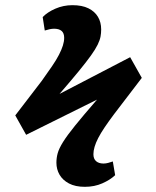

<svg xmlns="http://www.w3.org/2000/svg" viewBox="-20 -622 603 742"><path d="M308 100Q271 100 246.5 87Q222 74 210 53Q198 32 198 7Q198 -12 203 -30Q208 -48 223.5 -73Q239 -98 270.5 -137Q302 -176 355 -237L81 -101L39 -176L141 -309Q164 -341 181 -366Q198 -391 208 -410.5Q218 -430 223 -446Q228 -462 228 -476Q228 -494 218 -502.5Q208 -511 189 -511Q181 -511 171.5 -509Q162 -507 153 -504L145 -556Q163 -575 194 -588.5Q225 -602 260 -602Q297 -602 321.5 -590Q346 -578 358.5 -557Q371 -536 371 -508Q371 -494 368.5 -480.5Q366 -467 357.5 -449.5Q349 -432 331.5 -407.5Q314 -383 284.5 -347Q255 -311 210 -259L483 -401L528 -321L421 -181Q400 -153 384.5 -130Q369 -107 359.5 -88.5Q350 -70 345.5 -54.5Q341 -39 341 -26Q341 -8 351.5 1Q362 10 380 10Q389 10 398 7.5Q407 5 416 2L425 55Q406 73 375.5 86.5Q345 100 308 100Z"/></svg>

Font: Literata 18pt
Style: Bold Italic
Weight: 700
Italic angle: -2°
Designer: Latin by Veronika Burian and Jose Scaglione. Greek by Irene Vlachou. Cyrillic by Vera Evstafieva
Foundry: TypeTogether
Version: Version 3.103;gftools[0.9.29]